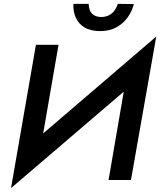

<svg xmlns="http://www.w3.org/2000/svg" viewBox="-20 -932 829 994"><path d="M751 -569 789 -743 75 -131 37 42ZM283 -700H166L37 42L178 -94ZM789 -743 646 -605 542 0H658ZM360 -912Q358 -874 372 -841.5Q386 -809 417.5 -790Q449 -771 498 -771Q547 -771 582.5 -790.5Q618 -810 641 -842Q664 -874 673 -911L590 -912Q585 -896 574.5 -880Q564 -864 546 -854Q528 -844 503 -844Q478 -845 464 -855Q450 -865 444.5 -881Q439 -897 439 -912Z"/></svg>

Font: Jost Medium
Style: Italic
Weight: 500
Italic angle: -5°
Version: Version 3.710